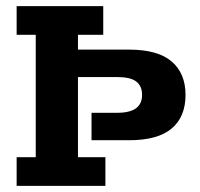

<svg xmlns="http://www.w3.org/2000/svg" viewBox="-20 -603 649 623"><path d="M34 0V-93H96V-490H34V-583H315V-490H233V-442H399Q492 -442 537 -403.5Q582 -365 582 -295Q582 -224 537 -186Q492 -148 399 -148H277V-237H360Q401 -237 421 -251.5Q441 -266 441 -295Q441 -324 422 -338.5Q403 -353 360 -353H233V-93H322V0Z"/></svg>

Font: Rokkitt SemiBold
Style: Bold
Weight: 700
Version: Version 3.103